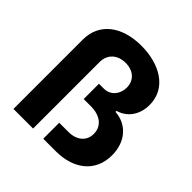

<svg xmlns="http://www.w3.org/2000/svg" viewBox="-192 -892 1047 1047"><g transform="rotate(45 332.0 -368.5)"><path d="M63.2 -535.2V0H214.5V-513.1C214.5 -572.1 256.4 -610.4 318.5 -610.4C381.4 -610.4 419 -571.4 418.3 -518.1C418 -468.8 384.9 -426.8 333.5 -426.8H295.8V-308.9H351.9C424.4 -308.9 469.1 -271.7 469.5 -214.8C470.2 -159.8 428.6 -123.2 364.3 -123.2H293V0H388.5C526.6 0 621.8 -72.8 622.5 -200.3C622.9 -302.2 562.5 -375.7 468 -382.1V-389.9C533 -408.4 573.2 -465.2 573.2 -540.5C573.2 -669.7 454.9 -737.2 313.6 -737.2C162.3 -737.2 63.2 -660.9 63.2 -535.2Z"/></g></svg>

Font: Inter-Hewn
Style: Bold
Weight: 700
Designer: Rasmus Andersson
Foundry: rsms
Version: Version 3.012;git-f93a4a705